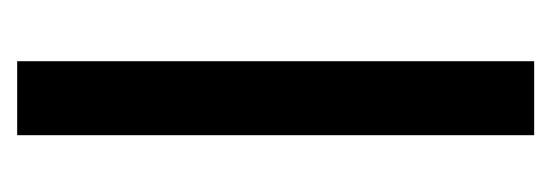

<svg xmlns="http://www.w3.org/2000/svg" viewBox="-224 -590 627 218"><g transform="rotate(-90 89.0 -481.5)"><path d="M44 -188H128V-775H44Z"/></g></svg>

Font: bitstorm
Style: cn
Weight: 400
Version: Version 0.2